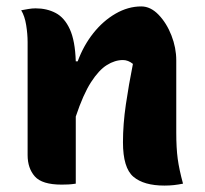

<svg xmlns="http://www.w3.org/2000/svg" viewBox="-20 -572 640 598"><path d="M216 0Q203 2 193 2.5Q183 3 172 3Q111 3 88.5 -22.5Q66 -48 66 -89V-441Q66 -466 61.5 -494Q57 -522 46 -540Q57 -542 68.5 -544Q80 -546 91 -546Q126 -546 153.5 -531.5Q181 -517 197.5 -481Q214 -445 216 -381H222Q240 -430 270.5 -468.5Q301 -507 340 -529.5Q379 -552 420 -552Q449 -552 474 -526Q499 -500 514 -461.5Q529 -423 529 -384V-159Q529 -111 533.5 -77.5Q538 -44 550 0Q535 3 521.5 4.5Q508 6 492 6Q428 6 395.5 -21.5Q363 -49 363 -129Q363 -185 372 -246.5Q381 -308 394 -373Q379 -385 363 -385Q338 -385 313 -369.5Q288 -354 263.5 -316Q239 -278 216 -209Z"/></svg>

Font: Recursive Mn Csl St XBd
Style: Regular
Weight: 800
Monospace: yes
Version: Version 1.079;hotconv 1.0.112;makeotfexe 2.5.65598; ttfautoh